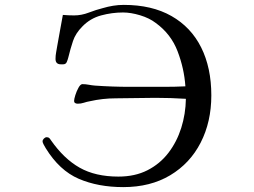

<svg xmlns="http://www.w3.org/2000/svg" viewBox="-20 -759 1040 785"><path d="M844 -369Q844 -261 800.5 -176Q757 -91 676 -42.5Q595 6 484 6Q381 6 302 -28Q223 -62 167 -153Q164 -158 159 -167Q154 -176 154 -181Q154 -187 159.5 -192.5Q165 -198 171 -198Q178 -198 181.5 -194.5Q185 -191 188 -186Q241 -110 305.5 -73.5Q370 -37 464 -37Q532 -37 583 -63Q634 -89 668.5 -134Q703 -179 721 -236Q739 -293 740 -355Q709 -357 678 -358Q647 -359 615 -359Q575 -359 534.5 -358Q494 -357 453 -357Q400 -357 347 -345Q335 -343 323 -339Q311 -335 298 -335Q292 -335 287.5 -337.5Q283 -340 283 -347Q283 -354 288 -370Q293 -386 301 -400.5Q309 -415 317 -415Q330 -415 343 -412.5Q356 -410 369 -409Q440 -404 510.5 -404Q581 -404 651 -404Q673 -404 694.5 -404.5Q716 -405 738 -406Q733 -479 706 -549.5Q679 -620 617 -665Q591 -685 553 -696.5Q515 -708 483 -708Q438 -708 393.5 -696Q349 -684 317 -651Q289 -623 278.5 -591.5Q268 -560 259 -523Q257 -515 253 -505.5Q249 -496 238 -496H229Q207 -496 207 -518Q207 -532 209.5 -545Q212 -558 214 -571Q220 -603 225.5 -635Q231 -667 237 -698Q248 -697 260 -696.5Q272 -696 283 -696Q313 -696 343 -707.5Q373 -719 401 -726Q421 -732 442.5 -735.5Q464 -739 486 -739Q601 -739 681 -693.5Q761 -648 802.5 -565Q844 -482 844 -369Z"/></svg>

Font: Kaisei Opti
Style: Regular
Weight: 400
Designer: Font-Kai, 金井和夫
Foundry: KAZUO KANAI
Version: Version 5.003